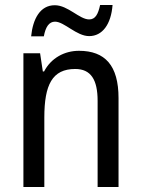

<svg xmlns="http://www.w3.org/2000/svg" viewBox="-20 -751 567 771"><path d="M105 -605H156C163 -643 177 -664 201 -664C238 -664 287 -606 338 -606C391 -606 426 -653 432 -731H382C374 -694 363 -673 338 -673C299 -673 253 -730 200 -730C141 -730 112 -675 105 -605ZM297 -547C239 -547 185 -518 157 -464H152L141 -537H74V0H158V-279C158 -411 190 -474 282 -474C345 -474 372 -431 372 -346V0H456V-357C456 -488 402 -547 297 -547Z"/></svg>

Font: Noto Sans Oriya Cond
Style: Regular
Weight: 400
Width: 3
Designer: Amélie Bonet and Sol Matas
Foundry: Google LLC
Version: Version 2.006